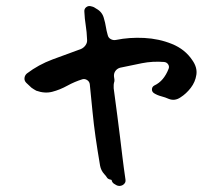

<svg xmlns="http://www.w3.org/2000/svg" viewBox="-20 -558 730 635"><path d="M616 -359Q633 -335 629.5 -311Q626 -287 611 -267.5Q596 -248 577 -236Q558 -223 538 -231Q527 -236 513.5 -239.5Q500 -243 489 -250Q482 -255 482.5 -263Q483 -271 490 -275Q507 -283 518.5 -297Q530 -311 537 -329Q541 -337 536.5 -344.5Q532 -352 523 -353Q485 -356 449.5 -349Q414 -342 377 -334Q367 -331 361.5 -323Q356 -315 357 -305Q358 -300 358.5 -294.5Q359 -289 357 -284Q356 -280 356 -275.5Q356 -271 356 -266Q363 -214 368 -175.5Q373 -137 377 -104.5Q381 -72 385 -38.5Q389 -5 395 36Q397 47 386 54Q375 60 364 54Q360 52 356 49Q352 46 350 41Q350 36 345 36Q336 34 333 28Q331 25 329 22.5Q327 20 325 18Q314 6 311 -10Q302 -63 296 -105Q290 -147 286 -188.5Q282 -230 277 -279Q276 -288 268.5 -293Q261 -298 253 -296Q227 -288 202.5 -274.5Q178 -261 153 -254.5Q128 -248 100 -258Q91 -263 84 -268Q80 -272 75.5 -276Q71 -280 67 -284Q60 -291 61 -300Q62 -309 69 -315Q107 -344 154 -361.5Q201 -379 248 -396Q257 -400 263 -408.5Q269 -417 268 -427Q267 -453 263.5 -474.5Q260 -496 259 -519Q258 -529 265.5 -534.5Q273 -540 282 -537Q287 -536 291 -534Q295 -532 299 -529Q319 -518 324 -496Q328 -483 330 -470Q332 -457 336 -443Q338 -433 346.5 -428.5Q355 -424 364 -426Q408 -435 457 -432.5Q506 -430 549 -412.5Q592 -395 616 -359Z"/></svg>

Font: Slackside One
Style: Regular
Weight: 400
Version: Version 1.000